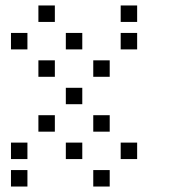

<svg xmlns="http://www.w3.org/2000/svg" viewBox="-20 -700 640 700"><path d="M121 -680Q120 -680 120 -680Q120 -680 120 -679V-621Q120 -620 120 -620Q120 -620 121 -620H179Q180 -620 180 -620Q180 -620 180 -621V-679Q180 -680 180 -680Q180 -680 179 -680ZM421 -680Q420 -680 420 -680Q420 -680 420 -679V-621Q420 -620 420 -620Q420 -620 421 -620H479Q480 -620 480 -620Q480 -620 480 -621V-679Q480 -680 480 -680Q480 -680 479 -680ZM21 -580Q20 -580 20 -580Q20 -580 20 -579V-521Q20 -520 20 -520Q20 -520 21 -520H79Q80 -520 80 -520Q80 -520 80 -521V-579Q80 -580 80 -580Q80 -580 79 -580ZM221 -580Q220 -580 220 -580Q220 -580 220 -579V-521Q220 -520 220 -520Q220 -520 221 -520H279Q280 -520 280 -520Q280 -520 280 -521V-579Q280 -580 280 -580Q280 -580 279 -580ZM421 -580Q420 -580 420 -580Q420 -580 420 -579V-521Q420 -520 420 -520Q420 -520 421 -520H479Q480 -520 480 -520Q480 -520 480 -521V-579Q480 -580 480 -580Q480 -580 479 -580ZM121 -480Q120 -480 120 -480Q120 -480 120 -479V-421Q120 -420 120 -420Q120 -420 121 -420H179Q180 -420 180 -420Q180 -420 180 -421V-479Q180 -480 180 -480Q180 -480 179 -480ZM321 -480Q320 -480 320 -480Q320 -480 320 -479V-421Q320 -420 320 -420Q320 -420 321 -420H379Q380 -420 380 -420Q380 -420 380 -421V-479Q380 -480 380 -480Q380 -480 379 -480ZM221 -380Q220 -380 220 -380Q220 -380 220 -379V-321Q220 -320 220 -320Q220 -320 221 -320H279Q280 -320 280 -320Q280 -320 280 -321V-379Q280 -380 280 -380Q280 -380 279 -380ZM121 -280Q120 -280 120 -280Q120 -280 120 -279V-221Q120 -220 120 -220Q120 -220 121 -220H179Q180 -220 180 -220Q180 -220 180 -221V-279Q180 -280 180 -280Q180 -280 179 -280ZM321 -280Q320 -280 320 -280Q320 -280 320 -279V-221Q320 -220 320 -220Q320 -220 321 -220H379Q380 -220 380 -220Q380 -220 380 -221V-279Q380 -280 380 -280Q380 -280 379 -280ZM21 -180Q20 -180 20 -180Q20 -180 20 -179V-121Q20 -120 20 -120Q20 -120 21 -120H79Q80 -120 80 -120Q80 -120 80 -121V-179Q80 -180 80 -180Q80 -180 79 -180ZM221 -180Q220 -180 220 -180Q220 -180 220 -179V-121Q220 -120 220 -120Q220 -120 221 -120H279Q280 -120 280 -120Q280 -120 280 -121V-179Q280 -180 280 -180Q280 -180 279 -180ZM421 -180Q420 -180 420 -180Q420 -180 420 -179V-121Q420 -120 420 -120Q420 -120 421 -120H479Q480 -120 480 -120Q480 -120 480 -121V-179Q480 -180 480 -180Q480 -180 479 -180ZM21 -80Q20 -80 20 -80Q20 -80 20 -79V-21Q20 -20 20 -20Q20 -20 21 -20H79Q80 -20 80 -20Q80 -20 80 -21V-79Q80 -80 80 -80Q80 -80 79 -80ZM321 -80Q320 -80 320 -80Q320 -80 320 -79V-21Q320 -20 320 -20Q320 -20 321 -20H379Q380 -20 380 -20Q380 -20 380 -21V-79Q380 -80 380 -80Q380 -80 379 -80Z"/></svg>

Font: Doto Black Medium
Style: Regular
Weight: 500
Monospace: yes
Version: Version 1.000